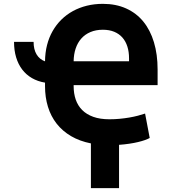

<svg xmlns="http://www.w3.org/2000/svg" viewBox="-20 -747 896 1003"><path d="M155.5 -528.4Q155.5 -488.6 171 -462.9Q186.4 -437.1 215.2 -426.5Q215.6 -471.6 225.7 -511.4Q235.8 -551.1 254.8 -584.5Q273.8 -617.9 300.6 -644.4Q327.4 -670.8 360.8 -689.1Q394.2 -707.4 433.8 -717.2Q473.4 -726.9 517.4 -726.9Q585.6 -726.9 638.8 -702.9Q692.1 -679 728.5 -634.6Q764.9 -590.2 784.1 -526.6Q803.3 -463.1 803.3 -384.2V-302.2H364.7V-296.9Q364.7 -258.9 375.5 -227.1Q386.4 -195.3 409.1 -172.4Q431.8 -149.5 467.2 -136.7Q502.5 -123.9 551.8 -123.9Q579.2 -123.9 605.3 -126.4Q631.4 -128.9 655.4 -133Q679.3 -137.1 700.3 -142.6Q721.2 -148.1 737.9 -153.8L762.1 -26.3Q752.8 -21 737.4 -15.4Q721.9 -9.9 701.5 -5Q681.1 0 655.9 3.7Q630.7 7.5 601.9 9.6V235.8H454.9V2.1Q396 -9.6 351 -36Q306.1 -62.5 275.9 -101Q245.7 -139.6 230.5 -189.1Q215.2 -238.6 215.2 -296.9V-315.3Q176.8 -321.7 146.8 -339.1Q116.8 -356.5 96.1 -383.7Q75.3 -410.9 64.3 -447.4Q53.3 -484 53.3 -528.4ZM364.7 -426.8H654.1V-442.5Q654.1 -476.2 645.4 -503.7Q636.7 -531.2 619.5 -550.8Q602.3 -570.3 576.7 -581Q551.1 -591.6 517.4 -591.6Q480.8 -591.6 452.4 -579.5Q424 -567.5 404.7 -545.6Q385.3 -523.8 375.2 -493.4Q365.1 -463.1 364.7 -426.8Z"/></svg>

Font: Cannonade
Style: Bold
Weight: 700
Designer: Rasmus Andersson
Foundry: rsms
Version: Version 3.012;git-f93a4a705